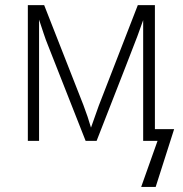

<svg xmlns="http://www.w3.org/2000/svg" viewBox="-20 -551 715 751"><path d="M335.9 -51.8 366.2 -137.2 519 -530.8H585.9V-45.9H661.1L588.9 180.2H532.2L596.2 0H540V-472.2Q529.3 -441.4 517.3 -409.2Q505.4 -377 357.9 0H314.9L168 -373Q158.7 -395.5 150.6 -420.4Q142.6 -445.3 132.8 -474.1V0H88.9V-530.8H152.8L306.2 -140.1Q324.2 -92.8 335.9 -51.8Z"/></svg>

Font: JBL Sans
Style: Light
Weight: 300
Version: Version 1.10